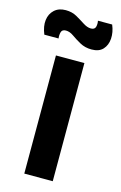

<svg xmlns="http://www.w3.org/2000/svg" viewBox="-127 -771 517 821"><g transform="rotate(15 131.5 -360.5)"><path d="M68 0V-523H194V0ZM208 -587Q179 -587 156.5 -599.5Q134 -612 116.5 -624.5Q99 -637 82 -637Q65 -637 61.5 -623.5Q58 -610 60 -596H-3Q-17 -630 -13.5 -658Q-10 -686 9 -703.5Q28 -721 59 -721Q87 -721 108 -709Q129 -697 147.5 -685Q166 -673 182 -673Q199 -673 202.5 -686Q206 -699 203 -713H266Q279 -682 277 -653Q275 -624 258 -605.5Q241 -587 208 -587Z"/></g></svg>

Font: Bricolage Grotesque SemiBold
Style: Regular
Weight: 600
Designer: Mathieu Triay
Foundry: Atelier Triay
Version: Version 1.000;gftools[0.9.30]